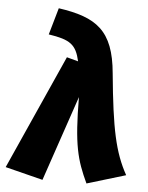

<svg xmlns="http://www.w3.org/2000/svg" viewBox="-86 -807 671 870"><g transform="rotate(5 250.0 -371.5)"><path d="M146 -762 111 -640C210 -625 237 -605 254 -530L202 -544L-31 -24L140 19L272 -369C273 -151 292 -85 340 18L516 -35C461 -135 439 -237 415 -489C398 -684 318 -737 146 -762Z"/></g></svg>

Font: Fira Sans ExtraBold
Style: Italic
Weight: 800
Italic angle: -8°
Designer: bBox Type GmbH & Carrois Corporate GbR & Edenspiekermann AG
Foundry: bBox Type GmbH & Carrois Corporate GbR & Edenspiekermann AG
Version: Version 4.301;PS 004.301;hotconv 1.0.88;makeotf.lib2.5.64775